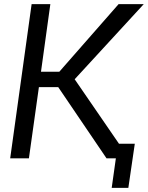

<svg xmlns="http://www.w3.org/2000/svg" viewBox="-20 -761 711 923"><path d="M29 0H119L167 -342H260L492 0H537L517 142H597L628 -70H552L339 -380L671 -741H550L265 -416H177L222 -741H132Z"/></svg>

Font: Cheyenne Sans
Style: Italic
Weight: 400
Italic angle: -8.13011°
Designer: The Public Sans project authors (U.S. Web Design System), Libre Franklin designed by Pablo Impallari and Rodrigo Fuenzal
Foundry: The Cheyenne Sans Project Authors
Version: Version 2.007